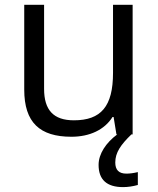

<svg xmlns="http://www.w3.org/2000/svg" viewBox="-20 -555 654 793"><path d="M527.8 0V-535.2H446.8V-253.9C446.8 -115.2 397 -58.1 285.2 -58.1C200.7 -58.1 162.1 -100.6 162.1 -188V-535.2H80.1V-185.1C80.1 -48.8 144.5 9.8 274.9 9.8C350.6 9.8 411.6 -19 444.8 -71.8H449.2L460.9 0H464.4C417.5 34.7 387.2 80.6 387.2 126C387.2 187 420.9 217.8 488.3 217.8C507.8 217.8 528.3 214.8 549.3 209V155.8C531.2 160.2 515.6 162.1 502 162.1C471.2 162.1 456.1 147 456.1 116.2C456.1 75.2 478.5 43 522.9 0Z"/></svg>

Font: OpenSansEmoji
Style: Regular
Weight: 400
Foundry: MorbZ
Version: Version 1.000;PS 001.000;hotconv 1.0.70;makeotf.lib2.5.58329